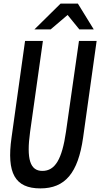

<svg xmlns="http://www.w3.org/2000/svg" viewBox="-20 -1005 556 1065"><path d="M316 -985 171 -842H261L355 -922L420 -842H500L412 -985ZM346 -274C324 -122 286 -57 215 -57C147 -57 126 -122 147 -274L218 -778H119L44 -242C16 -45 63 40 204 40C341 40 413 -45 441 -242L516 -778H418Z"/></svg>

Font: Smiley Sans Oblique
Style: Regular
Weight: 400
Italic angle: -8°
Designer: oooooohmygosh, Nagisa Chen, Janine Sui, Heda Shi, Jian Li
Foundry: atelierAnchor
Version: Version 2.0.1